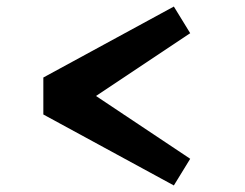

<svg xmlns="http://www.w3.org/2000/svg" viewBox="-20 -582 750 587"><path d="M112.5 -232V-345L511.5 -562L561.5 -480.5L273.5 -288.5L561.5 -96.5L511.5 -15Z"/></svg>

Font: League Mono SemiBold
Style: Regular
Weight: 600
Width: 6
Designer: Tyler Finck
Foundry: The League of Moveable Type / Tyler Finck
Version: Version 2.300;RELEASE